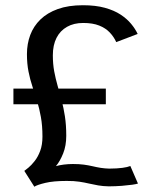

<svg xmlns="http://www.w3.org/2000/svg" viewBox="-20 -702 600 734"><path d="M111.3 11.8 72.9 -48.7Q77.3 -51.8 88.6 -61Q99.8 -70.2 112.4 -86.2Q125.1 -102.2 133.7 -125.3Q142.3 -148.5 142.3 -179.8Q142.3 -221.7 136.3 -254.7Q130.4 -287.6 121.7 -315.9Q113 -344.2 104 -371.2Q94.9 -398.2 89 -428.3Q83 -458.3 83 -495.3Q83 -534.3 95.6 -568.1Q108.3 -602 134.5 -627.5Q160.7 -653 201.1 -667.5Q241.5 -682 296.9 -682Q345.4 -682 380.9 -672.2Q416.4 -662.4 441 -646.2Q465.6 -630 481.4 -610.7Q497.3 -591.5 506.3 -572.2L424.4 -541Q415.4 -561.1 399.6 -577.8Q383.9 -594.5 359.3 -604.3Q334.7 -614.2 297.9 -614.2Q262.1 -614.2 236.1 -599.4Q210 -584.7 196 -557.1Q182 -529.5 182 -490.6Q182 -457.7 187.2 -429.4Q192.5 -401.2 200.2 -374.2Q208 -347.2 215.5 -318.7Q223.1 -290.2 228.2 -257Q233.3 -223.9 233.3 -183Q233.3 -145 221.4 -115.3Q209.5 -85.5 193.8 -66.9Q206 -70.5 223.7 -72.8Q241.4 -75 258.9 -75Q282.4 -75 300.5 -72.6Q318.6 -70.1 334 -66.5Q349.5 -62.8 364.9 -60.3Q380.2 -57.9 397.6 -57.4Q428 -57.6 447.9 -60.3Q467.9 -63 478.3 -67.4L507.4 -0.3Q501.9 1.8 485.5 4.2Q469.2 6.5 445.9 8.4Q422.6 10.2 395.9 10.4Q373.3 9.9 355.4 6.8Q337.5 3.7 320.4 -0.3Q303.4 -4.4 283 -7.4Q262.7 -10.5 234.7 -10.3Q184.2 -10.3 153 -2.8Q121.7 4.7 111.3 11.8ZM31.3 -303.3V-363.3H384.6V-303.3Z"/></svg>

Font: Anybody Thin
Style: Regular
Weight: 100
Designer: Tyler Finck
Foundry: Etcetera Type Company
Version: Version 1.114;gftools[0.9.25]